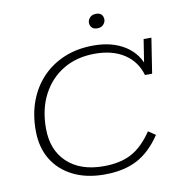

<svg xmlns="http://www.w3.org/2000/svg" viewBox="-83 -814 836 899"><g transform="rotate(-10 335.0 -364.0)"><path d="M342 10Q256 10 192.5 -22Q129 -54 94.5 -111.5Q60 -169 60 -249Q60 -325 83.5 -388Q107 -451 151 -497Q195 -543 256.5 -568.5Q318 -594 395 -594Q485 -594 546 -554.5Q607 -515 625 -445L611 -449L632 -583H669L643 -416H609Q590 -482 534.5 -518.5Q479 -555 395 -555Q309 -555 245 -517Q181 -479 145 -410.5Q109 -342 109 -250Q109 -147 172 -88Q235 -29 345 -29Q425 -29 478.5 -58Q532 -87 577 -154L611 -131Q561 -56 497.5 -23Q434 10 342 10ZM428 -670Q410 -670 401.5 -679.5Q393 -689 393 -702Q393 -716 403.5 -727Q414 -738 433 -738Q451 -738 459 -728.5Q467 -719 467 -705Q467 -693 457 -681.5Q447 -670 428 -670Z"/></g></svg>

Font: Rokkitt SemiBold ExtraLight
Style: Italic
Weight: 250
Italic angle: -9°
Version: Version 3.103